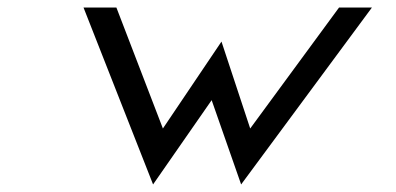

<svg xmlns="http://www.w3.org/2000/svg" viewBox="-20 -471 1048 508"><path d="M411 -131 288 -451H201L385 17L540 -206L618 17L964 -451H877L642 -131L566 -361Z"/></svg>

Font: Charger Monospace
Style: Regular
Weight: 400
Designer: Jasper
Foundry: Cannot Into Space Fonts
Version: Version 0.980